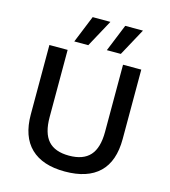

<svg xmlns="http://www.w3.org/2000/svg" viewBox="-127 -977 963 1088"><g transform="rotate(15 354.5 -433.0)"><path d="M281 -876H385L298 -716H216ZM472 -876H576L489 -716H407ZM624 -660V-253Q624 -122 555.5 -56Q487 10 354 10Q223 10 154 -56.5Q85 -123 85 -253V-660H192V-266Q192 -172 231.5 -127.5Q271 -83 354 -83Q437 -83 477 -127.5Q517 -172 517 -266V-660Z"/></g></svg>

Font: Elaine Sans Medium
Style: Regular
Weight: 500
Designer: Wei Huang
Foundry: Wei Huang
Version: Version 2.001;PS 002.001;hotconv 1.0.88;makeotf.lib2.5.64775